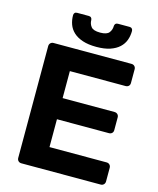

<svg xmlns="http://www.w3.org/2000/svg" viewBox="-130 -989 890 1079"><g transform="rotate(15 315.0 -449.0)"><path d="M336 -741Q289 -741 256 -752Q223 -763 202.5 -782Q182 -801 173 -826Q164 -851 164 -879Q164 -887 168.5 -892.5Q173 -898 183 -898H251Q260 -898 265 -892.5Q270 -887 270 -879Q270 -858 283 -841Q296 -824 336 -824Q375 -824 388 -841Q401 -858 401 -879Q401 -887 406 -892.5Q411 -898 420 -898H488Q497 -898 502 -892.5Q507 -887 507 -879Q507 -851 498 -826Q489 -801 468.5 -782Q448 -763 415.5 -752Q383 -741 336 -741ZM99 0Q88 0 81 -7Q74 -14 74 -25V-675Q74 -686 81 -693Q88 -700 99 -700H552Q563 -700 570 -693Q577 -686 577 -675V-595Q577 -584 570 -577.5Q563 -571 552 -571H228V-414H530Q541 -414 548 -407Q555 -400 555 -389V-315Q555 -304 548 -297.5Q541 -291 530 -291H228V-129H560Q571 -129 578 -122Q585 -115 585 -104V-25Q585 -14 578 -7Q571 0 560 0Z"/></g></svg>

Font: Fz Rubik SemBd
Style: Regular
Weight: 600
Designer: Hubert and Fischer
Foundry: Hubert and Fischer
Version: Vit hóa bi FontZin.com